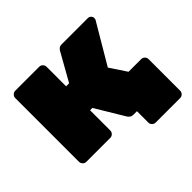

<svg xmlns="http://www.w3.org/2000/svg" viewBox="-149 -702 993 993"><g transform="rotate(-45 347.5 -205.0)"><path d="M469 110Q458 110 450 102Q442 94 442 83V0H418L376 -175H648Q659 -175 667 -167Q675 -159 675 -148V83Q675 94 667 102Q659 110 648 110ZM72 0Q61 0 53 -8Q45 -16 45 -27V-493Q45 -504 53 -512Q61 -520 72 -520H247Q258 -520 266 -512Q274 -504 274 -493V-350H296L382 -503Q384 -507 391 -513.5Q398 -520 411 -520H603Q613 -520 620 -513Q627 -506 627 -496Q627 -492 625.5 -487.5Q624 -483 622 -481L495 -266L647 -37Q651 -31 651 -24Q651 -14 644 -7Q637 0 627 0H417Q405 0 398 -5Q391 -10 386 -17L291 -175H274V-27Q274 -16 266 -8Q258 0 247 0Z"/></g></svg>

Font: Rubik Black
Style: Regular
Weight: 900
Designer: Hubert and Fischer
Foundry: Hubert and Fischer
Version: Version 2.300;gftools[0.9.30]